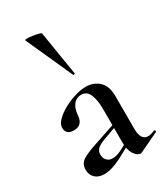

<svg xmlns="http://www.w3.org/2000/svg" viewBox="-184 -815 791 907"><g transform="rotate(-30 212.0 -361.5)"><path d="M317 6Q313 8 308 8Q292 8 276 -15Q260 -38 260 -82V-255Q260 -297 253.5 -323Q247 -349 235 -361Q223 -373 204 -373Q186 -373 172.5 -363.5Q159 -354 151.5 -337Q144 -320 142 -294Q140 -270 127.5 -257Q115 -244 91 -244Q69 -244 58.5 -254Q48 -264 48 -281Q48 -302 68 -322Q88 -342 118 -358.5Q148 -375 181 -385Q214 -395 241 -395Q283 -395 312 -368.5Q341 -342 341 -285V-108Q341 -77 351 -61Q361 -45 380 -45Q396 -45 416 -54Q421 -56 423 -50.5Q425 -45 420 -43ZM112 7Q81 7 63 -10Q45 -27 45 -55Q45 -88 70.5 -104Q96 -120 151 -138L270 -178L273 -164L188 -133Q163 -123 152 -111.5Q141 -100 141 -83Q141 -62 153 -50Q165 -38 183 -38Q192 -38 204.5 -41Q217 -44 231 -51L296 -85L298 -70L211 -23Q185 -9 159.5 -1Q134 7 112 7ZM104 -727Q103 -731 115 -731Q127 -731 144.5 -728.5Q162 -726 175.5 -722.5Q189 -719 189 -716L228 -476Q229 -474 224 -472.5Q219 -471 218 -474Z"/></g></svg>

Font: Cormorant Light SemiBold
Style: Regular
Weight: 600
Version: Version 4.000